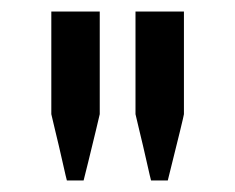

<svg xmlns="http://www.w3.org/2000/svg" viewBox="-20 -754 407 333"><path d="M271 -441H242Q241 -444 234.5 -473Q228 -502 221.5 -528.5Q215 -555 215 -556V-734H299V-556Q299 -553 271 -441ZM125 -441H96Q95 -444 88.5 -473Q82 -502 75.5 -528.5Q69 -555 69 -556V-734H153V-556Q153 -555 146.5 -528.5Q140 -502 133 -473Q126 -444 125 -441Z"/></svg>

Font: Rosario
Style: Regular
Weight: 400
Designer: Hector Gatti
Foundry: Omnibus-Type
Version: Version 1.004